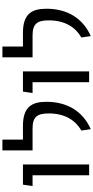

<svg xmlns="http://www.w3.org/2000/svg" viewBox="401 -1180 793 1636"><g transform="rotate(-90 798.0 -362.5)"><path d="M122 0H214V-564H42L30 -482H122Z M334 -482H521C621 -482 649 -441 649 -344C649 -203 588 -115 503 -66L515 14C668 -54 748 -187 748 -364C748 -489 704 -564 543 -564H426V-739H334Z M915 0H1007V-564H835L823 -482H915Z M1127 -482H1314C1414 -482 1442 -441 1442 -344C1442 -203 1381 -115 1296 -66L1308 14C1461 -54 1541 -187 1541 -364C1541 -489 1497 -564 1336 -564H1219V-739H1127Z"/></g></svg>

Font: FiraGO Unicode
Style: Regular
Weight: 400
Designer: bBox Type
Foundry: bBox Type GmbH
Version: Version 1.001;PS 001.001;hotconv 1.0.88;makeotf.lib2.5.64775